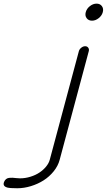

<svg xmlns="http://www.w3.org/2000/svg" viewBox="-213 -789 579 1040"><path d="M267.8 -511.5 110.1 76.9Q101.3 109.9 77.9 138.9Q54.4 168 23.2 187.9Q-8.1 207.8 -45.4 219.2Q-82.8 230.7 -119.4 230.7Q-158.2 230.7 -172.6 227.1Q-200.7 219.7 -190.7 195.8Q-186.5 186 -179.7 180.8Q-172.9 175.5 -163.3 174.4Q-153.8 173.3 -145.4 173.8Q-137 174.3 -124.8 175.7Q-112.5 177 -105 177Q-75.9 177 -48.1 168.3Q-20.3 159.7 0.7 145.6Q21.7 131.6 36.5 113.5Q51.3 95.5 56.4 76.9L214.1 -511.5Q217 -522.5 227.2 -530.5Q237.3 -538.6 248.3 -538.6Q259.3 -538.6 265 -530.5Q270.8 -522.5 267.8 -511.5ZM256.3 -690.6Q246.3 -704.1 251.5 -723.1Q256.6 -742.2 273.8 -755.7Q291 -769.3 310.1 -769.3Q329.1 -769.3 339 -755.7Q348.9 -742.2 343.8 -723.1Q338.6 -704.1 321.5 -690.6Q304.4 -677 285.4 -677Q266.4 -677 256.3 -690.6Z"/></svg>

Font: Tecnico
Style: FinoInclinado
Weight: 400
Italic angle: -15°
Version: Version 1.3